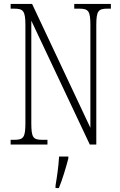

<svg xmlns="http://www.w3.org/2000/svg" viewBox="-20 -734 609 975"><path d="M34 0H221V-24H196C148 -24 139 -35 139 -109V-629L436 0H469V-605C469 -679 479 -690 526 -690H543V-714H357V-690H382C429 -690 439 -679 439 -606V-85L143 -714H34V-690H52C98 -690 109 -679 109 -606V-109C109 -35 99 -24 51 -24H34ZM262 208V221H279C296 181 316 113 327 71V61H280C277 113 270 160 262 208Z"/></svg>

Font: Noto Serif Devanagari ExtraCondensed ExtraLight
Style: Regular
Weight: 200
Width: 2
Designer: Universal Thirst, Indian Type Foundry and the Monotype Design Team
Foundry: Monotype Imaging Inc.
Version: Version 2.004